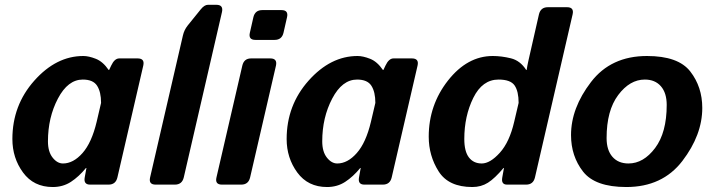

<svg xmlns="http://www.w3.org/2000/svg" viewBox="-20 -750 2900 780"><path d="M30.3 -185.1Q30.3 -322.3 119.4 -422.4Q208.5 -522.5 318.4 -522.5Q340.3 -522.5 369.1 -511.2Q397.9 -500 421.4 -465.8H423.3L431.6 -483.4Q445.3 -512.7 464.4 -512.7H539.1Q568.8 -512.7 562 -483.4L457 -29.3Q450.2 0 420.9 0H346.2Q318.8 0 324.2 -29.3L331.1 -67.4H329.1Q300.3 -32.2 268.1 -11.2Q235.8 9.8 194.3 9.8Q116.7 9.8 73.5 -49.3Q30.3 -108.4 30.3 -185.1ZM174.8 -175.8Q174.8 -133.8 193.6 -109.9Q212.4 -85.9 235.8 -85.9Q277.8 -85.9 315.2 -128.2Q352.5 -170.4 372.6 -254.9L390.6 -332Q390.6 -376.5 374.5 -401.6Q358.4 -426.8 316.4 -426.8Q255.9 -426.8 215.3 -349.6Q174.8 -272.5 174.8 -175.8Z M612.3 0Q583 0 589.8 -29.3L723.1 -606Q728 -627.9 742.2 -646L795.4 -711.9Q810.5 -730.5 824.7 -730.5H858.9Q888.2 -730.5 881.8 -701.2L726.6 -29.3Q719.7 0 690.4 0Z M881.8 0Q852.5 0 859.4 -29.3L964.4 -483.4Q971.2 -512.7 1000 -512.7H1078.1Q1107.4 -512.7 1101.1 -483.4L996.1 -29.3Q989.3 0 960 0ZM1017.6 -587.9Q988.3 -587.9 995.1 -617.2L1009.3 -679.7Q1016.1 -709 1045.4 -709H1123.5Q1152.8 -709 1146 -679.7L1131.8 -617.2Q1125 -587.9 1095.7 -587.9Z M1144.5 -185.1Q1144.5 -322.3 1233.6 -422.4Q1322.8 -522.5 1432.6 -522.5Q1454.6 -522.5 1483.4 -511.2Q1512.2 -500 1535.6 -465.8H1537.6L1545.9 -483.4Q1559.6 -512.7 1578.6 -512.7H1653.3Q1683.1 -512.7 1676.3 -483.4L1571.3 -29.3Q1564.5 0 1535.2 0H1460.4Q1433.1 0 1438.5 -29.3L1445.3 -67.4H1443.4Q1414.6 -32.2 1382.3 -11.2Q1350.1 9.8 1308.6 9.8Q1231 9.8 1187.7 -49.3Q1144.5 -108.4 1144.5 -185.1ZM1289.1 -175.8Q1289.1 -133.8 1307.9 -109.9Q1326.7 -85.9 1350.1 -85.9Q1392.1 -85.9 1429.4 -128.2Q1466.8 -170.4 1486.8 -254.9L1504.9 -332Q1504.9 -376.5 1488.8 -401.6Q1472.7 -426.8 1430.7 -426.8Q1370.1 -426.8 1329.6 -349.6Q1289.1 -272.5 1289.1 -175.8Z M1721.7 -194.8Q1721.7 -323.2 1800 -422.9Q1878.4 -522.5 1981.9 -522.5Q2017.1 -522.5 2055.2 -513.2Q2093.3 -503.9 2117.7 -465.8H2119.6Q2121.6 -481 2127 -504.9L2169.4 -691.4Q2176.3 -720.7 2205.6 -720.7H2283.7Q2313 -720.7 2306.2 -691.4L2153.3 -29.3Q2146.5 0 2117.2 0H2040Q2015.1 0 2020.5 -29.3L2027.3 -67.4H2025.4Q1990.2 -25.4 1962.4 -7.8Q1934.6 9.8 1898.9 9.8Q1802.2 9.8 1762 -53.7Q1721.7 -117.2 1721.7 -194.8ZM1866.2 -185.5Q1866.2 -134.8 1885 -110.4Q1903.8 -85.9 1937 -85.9Q1971.2 -85.9 2010.5 -129.4Q2049.8 -172.9 2068.8 -254.9L2086.9 -332Q2086.9 -378.9 2070.6 -402.8Q2054.2 -426.8 2005.4 -426.8Q1939.5 -426.8 1902.8 -352.5Q1866.2 -278.3 1866.2 -185.5Z M2299.8 -201.2Q2299.8 -311 2380.9 -416.7Q2461.9 -522.5 2608.4 -522.5Q2735.4 -522.5 2784.2 -459.7Q2833 -397 2833 -311.5Q2833 -201.7 2752 -95.9Q2670.9 9.8 2524.4 9.8Q2397.5 9.8 2348.6 -53Q2299.8 -115.7 2299.8 -201.2ZM2444.3 -189Q2444.3 -140.1 2468 -113Q2491.7 -85.9 2533.2 -85.9Q2594.2 -85.9 2641.4 -148.7Q2688.5 -211.4 2688.5 -323.7Q2688.5 -372.6 2664.8 -399.7Q2641.1 -426.8 2599.6 -426.8Q2538.6 -426.8 2491.5 -364Q2444.3 -301.3 2444.3 -189Z"/></svg>

Font: Istok
Style: Bold Italic
Weight: 700
Italic angle: -13°
Designer: Andrey V. Panov
Foundry: Andrey V. Panov
Version: Version 1.0.3